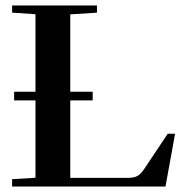

<svg xmlns="http://www.w3.org/2000/svg" viewBox="-20 -683 676 703"><path d="M24.4 0V-26.9L109.9 -32.2V-315.4H31.7V-347.2H109.9V-630.9L24.4 -636.7V-663.1H335V-636.7L237.3 -630.4V-347.2H319.3V-315.4H237.3V-31.7H447.3Q470.2 -31.7 482.9 -38.6Q495.6 -45.4 507.8 -64L594.2 -193.4H621.1L585.9 0Z"/></svg>

Font: Elstob 18pt SemiBold
Style: Regular
Weight: 600
Designer: Peter S. Baker
Version: Version 1.015